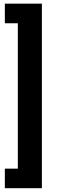

<svg xmlns="http://www.w3.org/2000/svg" viewBox="-20 -846 316 1031"><path d="M6 -826.4V-721.1H75.8V59.6H6V164.6H204.9V-826.4Z"/></svg>

Font: Vazirmatn RD NL
Style: Regular
Weight: 400
Designer: Saber Rastikerdar
Foundry: Saber Rastikerdar
Version: Version 32.101